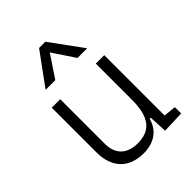

<svg xmlns="http://www.w3.org/2000/svg" viewBox="-227 -913 1040 1040"><g transform="rotate(-45 293.0 -392.5)"><path d="M258.3 9.8C336.9 9.8 393.1 -29.8 411.6 -99.6H419.9L425.3 4.9L552.7 0V-48.3L481.4 -55.2V-517.6H416.5V-239.3C416.5 -103.5 366.7 -51.3 271.5 -51.3C191.4 -51.3 144 -95.7 144 -175.8V-517.6H79.1V-175.8C79.1 -57.6 144 9.8 258.3 9.8ZM124 -609.4H198.2L283.2 -736.8L368.2 -609.4H442.4L307.1 -794.9H259.3Z"/></g></svg>

Font: Cascadia Mono Light
Style: Regular
Weight: 300
Monospace: yes
Designer: Aaron Bell
Foundry: Saja Typeworks
Version: Version 2404.023